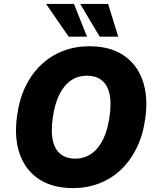

<svg xmlns="http://www.w3.org/2000/svg" viewBox="-20 -953 798 984"><path d="M354 11Q250 11 180.5 -34.5Q111 -80 81.5 -162.5Q52 -245 67 -356Q78 -442 110 -508.5Q142 -575 191.5 -621.5Q241 -668 303.5 -692Q366 -716 438 -716Q542 -716 611 -671Q680 -626 710 -543.5Q740 -461 725 -350Q714 -264 681.5 -197Q649 -130 600 -83.5Q551 -37 488.5 -13Q426 11 354 11ZM365 -140Q413 -140 449.5 -166Q486 -192 509.5 -241Q533 -290 542 -361Q556 -462 525.5 -513.5Q495 -565 426 -565Q378 -565 342 -539.5Q306 -514 282.5 -465Q259 -416 250 -345Q236 -244 266 -192Q296 -140 365 -140ZM491 -765 391 -933H534L586 -765ZM332 -765 216 -933H359L426 -765Z"/></svg>

Font: Nunito Sans 10pt SemiCondensed Black
Style: Italic
Weight: 900
Width: 4
Italic angle: -9°
Designer: Vernon Adams
Foundry: Vernon Adams
Version: Version 3.101;gftools[0.9.27]